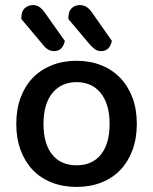

<svg xmlns="http://www.w3.org/2000/svg" viewBox="-20 -721 602 755"><path d="M518 -234Q518 -177 501 -131Q484 -85 453.5 -53Q423 -21 379 -3.5Q335 14 281 14Q227 14 183 -3.5Q139 -21 108.5 -53Q78 -85 61 -131Q44 -177 44 -234Q44 -291 61 -337Q78 -383 109 -415Q140 -447 184 -464.5Q228 -482 281 -482Q334 -482 378 -464.5Q422 -447 453 -414.5Q484 -382 501 -336.5Q518 -291 518 -234ZM281 -398Q221 -398 186 -355Q151 -312 151 -234Q151 -156 185 -113.5Q219 -71 281 -71Q343 -71 377 -113.5Q411 -156 411 -234Q411 -311 376.5 -354.5Q342 -398 281 -398ZM64 -646V-652Q64 -677 77.5 -689Q91 -701 110 -701Q124 -701 135 -693.5Q146 -686 155 -673L235 -560Q226 -520 193 -520Q179 -520 168 -527Q157 -534 149 -545ZM249 -646V-652Q249 -677 262 -689Q275 -701 294 -701Q309 -701 320.5 -693.5Q332 -686 341 -673L420 -560Q411 -520 378 -520Q364 -520 354 -527Q344 -534 334 -545Z"/></svg>

Font: Baloo Chettan 2 Medium
Style: Regular
Weight: 500
Designer: Maithili Shingre, Unnati Kotecha and Ek Type
Foundry: Ek Type
Version: Version 1.640;hotconv 1.0.111;makeotfexe 2.5.65597; ttfautoh